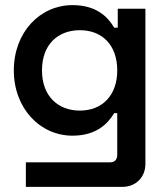

<svg xmlns="http://www.w3.org/2000/svg" viewBox="-20 -530 653 750"><path d="M440 -496V-422H426C400 -466 355 -510 263 -510C137 -510 34 -405 34 -255C34 -106 137 0 263 0C355 0 400 -45 426 -88H438V74C438 94 428 104 410 104H81V200H458C510 200 548 163 548 110V-496ZM292 -98C207 -98 144 -154 144 -255C144 -357 207 -412 292 -412C379 -412 438 -354 438 -255C438 -157 379 -98 292 -98Z"/></svg>

Font: Space Text SemiBold
Style: Regular
Weight: 600
Designer: Florian Karsten (Space Text), Colophon Foundry (Space Mono)
Foundry: Florian Karsten
Version: Version 1.003;PS 001.003;hotconv 1.0.88;makeotf.lib2.5.64775